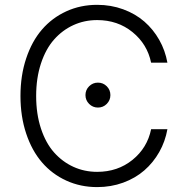

<svg xmlns="http://www.w3.org/2000/svg" viewBox="-20 -757 766 787"><path d="M666.2 -500H599.4Q583.8 -576 523.1 -625.4Q462.4 -674.7 378.2 -674.7Q326 -674.7 280.9 -654.1Q235.8 -633.5 201.7 -595Q167.6 -556.5 147.9 -496.8Q128.2 -437.1 128.2 -363.6Q128.2 -289.8 147.9 -230.1Q167.6 -170.5 201.7 -132.1Q235.8 -93.8 280.9 -73.2Q326 -52.6 378.2 -52.6Q462.4 -52.6 523.1 -101.7Q583.8 -150.9 599.4 -227.3H666.2Q657.3 -177.2 632.8 -133.9Q608.3 -90.6 571.6 -58.6Q534.8 -26.6 484.9 -8.3Q435 9.9 378.2 9.9Q310 9.9 251.8 -16.7Q193.5 -43.3 152.2 -91.3Q110.8 -139.2 87.4 -209.3Q63.9 -279.5 63.9 -363.6Q63.9 -447.8 87.4 -517.9Q110.8 -588.1 152.2 -636Q193.5 -683.9 251.8 -710.6Q310 -737.2 378.2 -737.2Q435 -737.2 484.9 -718.9Q534.8 -700.6 571.6 -668.7Q608.3 -636.7 632.8 -593.4Q657.3 -550.1 666.2 -500ZM381.4 -316.1Q360.4 -316.1 345.3 -331.1Q330.3 -346.2 330.3 -367.2Q330.3 -388.5 345.3 -403.4Q360.4 -418.3 381.4 -418.3Q402.7 -418.3 417.6 -403.4Q432.5 -388.5 432.5 -367.2Q432.5 -346.2 417.6 -331.1Q402.7 -316.1 381.4 -316.1Z"/></svg>

Font: Inter Light BETA
Style: Regular
Weight: 300
Designer: Rasmus Andersson
Foundry: rsms
Version: Version 3.011;git-f93a4a705